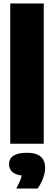

<svg xmlns="http://www.w3.org/2000/svg" viewBox="-20 -828 311 1106"><path d="M39 0V-808H232V0ZM240 139Q240 168 227.2 201.2Q214.5 234.5 196 258H74Q87 233 94.5 215.8Q102 198.5 105 183Q68 178.5 50 161.5Q32 144.5 32 118Q32 86 57.5 69Q83 52 136 52Q240 52 240 139Z"/></svg>

Font: Encode Sans Condensed Black
Style: Regular
Weight: 900
Width: 3
Designer: Multiple Designers
Foundry: Impallari Type
Version: Version 2.000